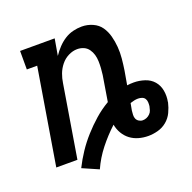

<svg xmlns="http://www.w3.org/2000/svg" viewBox="-110 -638 820 819"><g transform="rotate(-20 300.0 -228.5)"><path d="M208 71 135 39Q152 5 173 -26.5Q194 -58 220 -87Q246 -116 275 -141.5Q304 -167 338 -187L357 -303Q359 -318 360 -333.5Q361 -349 360.5 -364.5Q360 -380 356 -394Q352 -408 343.5 -420Q335 -432 321.5 -438Q308 -444 292 -444Q272 -444 252 -434Q232 -424 218 -406.5Q204 -389 196.5 -369Q189 -349 186 -328L132 0H36L108 -436H61V-520H218L205 -445Q217 -463 232 -479Q247 -495 265 -506.5Q283 -518 303 -523Q323 -528 343 -528Q369 -528 392.5 -517.5Q416 -507 429.5 -487.5Q443 -468 449.5 -443.5Q456 -419 458 -393.5Q460 -368 457.5 -341.5Q455 -315 451 -289L440 -226Q447 -227 454.5 -227.5Q462 -228 470 -228Q495 -228 519.5 -220Q544 -212 559.5 -194Q575 -176 579.5 -151Q584 -126 579 -100V-98Q574 -76 564 -55Q554 -34 536 -19Q518 -4 495.5 2Q473 8 452 8Q429 8 408 2Q387 -4 370.5 -16.5Q354 -29 343 -47.5Q332 -66 328 -88Q291 -54 259.5 -14Q228 26 208 71ZM452 -63Q461 -63 469.5 -66.5Q478 -70 485 -77Q492 -84 494.5 -92.5Q497 -101 499 -110Q500 -119 499.5 -128Q499 -137 494.5 -144Q490 -151 481.5 -154Q473 -157 464 -157Q455 -157 446 -155Q437 -153 428 -150L422 -118Q421 -109 420.5 -99Q420 -89 423.5 -81Q427 -73 435 -68Q443 -63 452 -63Z"/></g></svg>

Font: Iosevka Etoile Medium
Style: Italic
Weight: 500
Italic angle: -9°
Designer: Belleve Invis
Foundry: Belleve Invis
Version: Version 22.1.2; ttfautohint (v1.8.4)